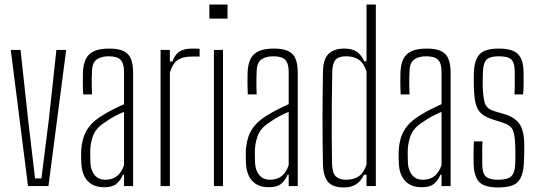

<svg xmlns="http://www.w3.org/2000/svg" viewBox="-20 -820 2371 846"><path d="M103.5 0 27.5 -600H70.5L103.5 -296L134.5 -34H162.5L195.5 -296L228.5 -600H271.5L193.5 0Z M439.5 5Q392.5 5 367 -21.8Q341.5 -48.5 338.5 -97Q338 -112 337.5 -123.8Q337 -135.5 337.5 -151Q339 -184 347.2 -212Q355.5 -240 375 -264.5Q394.5 -289 430.5 -311Q451 -324 478 -337.8Q505 -351.5 526.5 -361V-504Q526.5 -540 511.8 -556Q497 -572 458.5 -572Q427 -572 407 -558.5Q387 -545 385.5 -509Q384.5 -489 384.2 -469.8Q384 -450.5 384.5 -433.8Q385 -417 385.5 -404H346.5Q345 -433.5 345 -457.2Q345 -481 345.5 -502Q347 -537.5 358.5 -560.5Q370 -583.5 395 -594.8Q420 -606 461.5 -606Q501.5 -606 524.5 -595Q547.5 -584 557 -560.2Q566.5 -536.5 566.5 -499V0H526.5V-50H521.5Q512 -26 493.8 -10.5Q475.5 5 439.5 5ZM443.5 -28Q475 -28 495.2 -44Q515.5 -60 526.5 -92V-327Q506.5 -319 485.5 -308Q464.5 -297 433.5 -275Q400.5 -252 389 -218.8Q377.5 -185.5 377.5 -150Q377.5 -136 377.8 -122.5Q378 -109 378.5 -99Q381 -67 398 -47.5Q415 -28 443.5 -28Z M687.5 0V-600H728.5V-549H739.5Q751 -580 771.2 -593Q791.5 -606 827.5 -606Q834.5 -606 843.8 -605.8Q853 -605.5 859.5 -605V-571H827.5Q785.5 -571 762.8 -555.2Q740 -539.5 728.5 -500V0Z M902.5 -738V-800H982.5V-738ZM922.5 0V-600H962.5V0Z M1165 5Q1118 5 1092.5 -21.8Q1067 -48.5 1064 -97Q1063.5 -112 1063 -123.8Q1062.5 -135.5 1063 -151Q1064.5 -184 1072.8 -212Q1081 -240 1100.5 -264.5Q1120 -289 1156 -311Q1176.5 -324 1203.5 -337.8Q1230.5 -351.5 1252 -361V-504Q1252 -540 1237.2 -556Q1222.5 -572 1184 -572Q1152.5 -572 1132.5 -558.5Q1112.5 -545 1111 -509Q1110 -489 1109.8 -469.8Q1109.5 -450.5 1110 -433.8Q1110.5 -417 1111 -404H1072Q1070.5 -433.5 1070.5 -457.2Q1070.5 -481 1071 -502Q1072.5 -537.5 1084 -560.5Q1095.5 -583.5 1120.5 -594.8Q1145.5 -606 1187 -606Q1227 -606 1250 -595Q1273 -584 1282.5 -560.2Q1292 -536.5 1292 -499V0H1252V-50H1247Q1237.5 -26 1219.2 -10.5Q1201 5 1165 5ZM1169 -28Q1200.5 -28 1220.8 -44Q1241 -60 1252 -92V-327Q1232 -319 1211 -308Q1190 -297 1159 -275Q1126 -252 1114.5 -218.8Q1103 -185.5 1103 -150Q1103 -136 1103.2 -122.5Q1103.5 -109 1104 -99Q1106.5 -67 1123.5 -47.5Q1140.5 -28 1169 -28Z M1495 6Q1447 6 1425.8 -18.2Q1404.5 -42.5 1403 -97Q1402 -146.5 1401.5 -198.8Q1401 -251 1401 -303.5Q1401 -356 1401.8 -406.5Q1402.5 -457 1403 -503Q1404 -560 1428 -583Q1452 -606 1497 -606Q1530 -606 1550.8 -592.8Q1571.5 -579.5 1585 -550H1595V-800H1636V0H1595V-50H1584Q1570 -21.5 1549 -7.8Q1528 6 1495 6ZM1504 -28Q1538.5 -28 1560.8 -43.2Q1583 -58.5 1595 -95V-505Q1583 -542 1561 -557Q1539 -572 1505 -572Q1472 -572 1458.5 -556.5Q1445 -541 1444 -505Q1442.5 -436.5 1442 -362.2Q1441.5 -288 1441.8 -219.5Q1442 -151 1443 -99Q1444 -58 1459.5 -43Q1475 -28 1504 -28Z M1838.5 5Q1791.5 5 1766 -21.8Q1740.5 -48.5 1737.5 -97Q1737 -112 1736.5 -123.8Q1736 -135.5 1736.5 -151Q1738 -184 1746.2 -212Q1754.5 -240 1774 -264.5Q1793.5 -289 1829.5 -311Q1850 -324 1877 -337.8Q1904 -351.5 1925.5 -361V-504Q1925.5 -540 1910.8 -556Q1896 -572 1857.5 -572Q1826 -572 1806 -558.5Q1786 -545 1784.5 -509Q1783.5 -489 1783.2 -469.8Q1783 -450.5 1783.5 -433.8Q1784 -417 1784.5 -404H1745.5Q1744 -433.5 1744 -457.2Q1744 -481 1744.5 -502Q1746 -537.5 1757.5 -560.5Q1769 -583.5 1794 -594.8Q1819 -606 1860.5 -606Q1900.5 -606 1923.5 -595Q1946.5 -584 1956 -560.2Q1965.5 -536.5 1965.5 -499V0H1925.5V-50H1920.5Q1911 -26 1892.8 -10.5Q1874.5 5 1838.5 5ZM1842.5 -28Q1874 -28 1894.2 -44Q1914.5 -60 1925.5 -92V-327Q1905.5 -319 1884.5 -308Q1863.5 -297 1832.5 -275Q1799.5 -252 1788 -218.8Q1776.5 -185.5 1776.5 -150Q1776.5 -136 1776.8 -122.5Q1777 -109 1777.5 -99Q1780 -67 1797 -47.5Q1814 -28 1842.5 -28Z M2175 6Q2114.5 6 2091.5 -18.2Q2068.5 -42.5 2067 -98Q2066.5 -122 2066.5 -143.8Q2066.5 -165.5 2068 -197H2106Q2104.5 -167 2104.8 -140.8Q2105 -114.5 2105 -95Q2105 -57 2120.5 -42.5Q2136 -28 2175 -28Q2215 -28 2231.8 -42.5Q2248.5 -57 2250 -95Q2250.5 -111 2250.8 -126Q2251 -141 2250.8 -155Q2250.5 -169 2250 -182Q2248.5 -228 2239 -248.2Q2229.5 -268.5 2197 -279L2153 -293Q2118.5 -304 2100.8 -319.8Q2083 -335.5 2076.2 -362.2Q2069.5 -389 2068 -433Q2067.5 -456.5 2067.5 -470.8Q2067.5 -485 2068 -502Q2070.5 -557.5 2094.2 -581.8Q2118 -606 2178 -606Q2237.5 -606 2262 -582Q2286.5 -558 2287 -500Q2287 -489 2287.2 -459Q2287.5 -429 2285 -404H2247Q2248 -423 2248.2 -441.5Q2248.5 -460 2248.2 -476.2Q2248 -492.5 2248 -505Q2248 -543.5 2233 -557.8Q2218 -572 2178 -572Q2140 -572 2124.8 -558Q2109.5 -544 2108 -504Q2107.5 -490.5 2107 -471.8Q2106.5 -453 2107 -438Q2108.5 -394.5 2115.8 -367.5Q2123 -340.5 2159 -330L2203 -317Q2249 -303.5 2269.5 -273Q2290 -242.5 2290 -181Q2290 -156.5 2289.8 -139.5Q2289.5 -122.5 2288 -97Q2285 -42.5 2261.5 -18.2Q2238 6 2175 6Z"/></svg>

Font: Big Shoulders Text Thin Thin
Style: Regular
Weight: 250
Version: Version 2.002